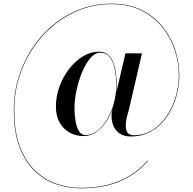

<svg xmlns="http://www.w3.org/2000/svg" viewBox="-20 -810 1050 1044"><path d="M419 214Q350.5 214 285.5 191.8Q220.5 169.5 168.5 119.8Q116.5 70 85.8 -11.5Q55 -93 55 -211Q55 -305 81.8 -391.2Q108.5 -477.5 157 -550Q205.5 -622.5 271.8 -676.5Q338 -730.5 417.5 -760.2Q497 -790 585 -790Q680 -790 749.8 -755.5Q819.5 -721 865 -664Q910.5 -607 932.8 -538.2Q955 -469.5 955 -401Q955 -341 937.8 -282Q920.5 -223 887 -174.5Q853.5 -126 804.2 -97Q755 -68 691 -68Q657.5 -68 635.5 -81.2Q613.5 -94.5 601.8 -115.8Q590 -137 587.5 -162Q585 -187 590 -210L662 -520H752L680 -210Q679 -206 674.5 -191.2Q670 -176.5 666.5 -156.8Q663 -137 664 -118.2Q665 -99.5 675.2 -87Q685.5 -74.5 708 -74.5Q764 -74.5 808.8 -102.8Q853.5 -131 885.8 -178Q918 -225 935.2 -283.2Q952.5 -341.5 952.5 -401Q952.5 -469 930.5 -537Q908.5 -605 863 -661.8Q817.5 -718.5 748.5 -753Q679.5 -787.5 585 -787.5Q497.5 -787.5 418.8 -757.8Q340 -728 274 -674.2Q208 -620.5 159.5 -548.2Q111 -476 84.2 -390.2Q57.5 -304.5 57.5 -211Q57.5 -93.5 88.2 -12.8Q119 68 170.8 117.5Q222.5 167 286.8 189.2Q351 211.5 419 211.5Q500 211.5 566.8 194.5Q633.5 177.5 687.2 144.2Q741 111 782.5 62.5L785 64Q722 137.5 631.8 175.8Q541.5 214 419 214ZM434 -70Q394.5 -70 360.2 -88.2Q326 -106.5 305 -142.2Q284 -178 284 -230Q284 -286.5 303.5 -339.8Q323 -393 356.2 -435.8Q389.5 -478.5 431.5 -503.8Q473.5 -529 518 -529Q548.5 -529 567.5 -512.2Q586.5 -495.5 596.8 -468.2Q607 -441 610.8 -409Q614.5 -377 614.5 -346Q614.5 -293 600.5 -243.5Q586.5 -194 561.8 -154.8Q537 -115.5 504.2 -92.8Q471.5 -70 434 -70ZM444.5 -75.5Q477.5 -75.5 507.8 -98Q538 -120.5 561.5 -159.2Q585 -198 598.5 -246.2Q612 -294.5 612 -346Q612 -362 610.2 -391Q608.5 -420 600.2 -450.5Q592 -481 574.2 -502.2Q556.5 -523.5 524 -523.5Q496.5 -523.5 471.2 -494Q446 -464.5 426.8 -418.2Q407.5 -372 396.2 -319.5Q385 -267 385 -220.5Q385 -187 390.5 -153.5Q396 -120 409 -97.8Q422 -75.5 444.5 -75.5Z"/></svg>

Font: Bodoni Moda 72pt
Style: Regular
Weight: 400
Designer: Owen Earl
Foundry: indestructible type
Version: Version 2.005